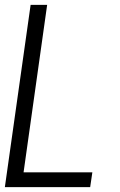

<svg xmlns="http://www.w3.org/2000/svg" viewBox="-23 -770 492 790"><path d="M103 -750H171L74 -61H357L348 0H-3Z"/></svg>

Font: Oakes Grotesk Light
Style: Italic
Weight: 300
Italic angle: -8°
Designer: Samuel Oakes
Foundry: Samuel Oakes
Version: Version 1.000;PS 001.000;hotconv 1.0.88;makeotf.lib2.5.64775